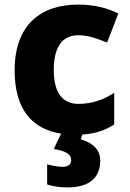

<svg xmlns="http://www.w3.org/2000/svg" viewBox="-20 -579 566 839"><path d="M418 122C418 67 373 41 333 30L340 9C399 5 440 -10 479 -35V-173C432 -143 381 -125 323 -125C256 -125 215 -170 215 -273C215 -375 253 -425 322 -425C363 -425 401 -412 448 -393L497 -520C451 -543 394 -559 322 -559C160 -559 44 -472 44 -272C44 -102 119 -15 247 5L215 72C271 81 291 97 291 121C291 141 276 150 254 150C233 150 207 145 186 139V227C208 234 238 240 274 240C373 240 418 196 418 122Z"/></svg>

Font: Noto Sans Gurmukhi ExtraBold
Style: Regular
Weight: 800
Designer: Jelle Bosma - Monotype Design Team
Foundry: Monotype Imaging Inc.
Version: Version 2.004